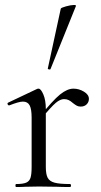

<svg xmlns="http://www.w3.org/2000/svg" viewBox="-20 -751 404 771"><path d="M275 -395Q297 -395 317 -383Q337 -371 337 -354Q337 -341 328 -332Q319 -323 304 -323Q295 -323 288.5 -326.5Q282 -330 273 -337Q264 -345 256 -349Q248 -353 237 -353Q222 -353 204 -338Q186 -323 143 -271L139 -282Q192 -348 221 -371.5Q250 -395 275 -395ZM45 -12Q72 -12 85 -17.5Q98 -23 102.5 -37Q107 -51 107 -81V-279Q107 -313 99 -328Q91 -343 72 -343Q56 -343 18 -328H16Q12 -328 10.5 -332.5Q9 -337 13 -339L129 -394Q131 -395 135 -395Q144 -395 154 -372Q164 -349 164 -313V-81Q164 -51 171.5 -37Q179 -23 199 -17.5Q219 -12 261 -12Q265 -12 265 -6Q265 0 261 0Q229 0 210 -1L136 -2L81 -1Q68 0 45 0Q42 0 42 -6Q42 -12 45 -12ZM179 -472Q176 -472 173.5 -473.5Q171 -475 172 -476L224 -716Q225 -720 245 -725.5Q265 -731 277 -731Q286 -731 285 -727L183 -474Q183 -472 179 -472Z"/></svg>

Font: Cormorant
Style: Regular
Weight: 400
Designer: Christian Thalmann (Catharsis Fonts)
Foundry: Catharsis Fonts
Version: Version 4.000